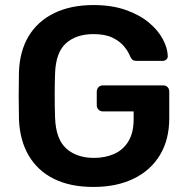

<svg xmlns="http://www.w3.org/2000/svg" viewBox="-20 -730 740 760"><path d="M350 10Q258 10 193.5 -22Q129 -54 93.5 -114.5Q58 -175 55 -259Q54 -302 54 -351.5Q54 -401 55 -445Q58 -528 93.5 -587Q129 -646 194.5 -678Q260 -710 350 -710Q423 -710 478 -690.5Q533 -671 569.5 -640.5Q606 -610 624.5 -575Q643 -540 644 -510Q645 -501 639 -495Q633 -489 623 -489H520Q510 -489 505 -493Q500 -497 496 -505Q488 -526 471 -546.5Q454 -567 425 -581Q396 -595 350 -595Q282 -595 241.5 -559Q201 -523 198 -440Q195 -353 198 -264Q201 -179 242.5 -142Q284 -105 352 -105Q397 -105 432.5 -121Q468 -137 488.5 -171Q509 -205 509 -258V-289H387Q377 -289 370 -296Q363 -303 363 -314V-367Q363 -378 370 -385Q377 -392 387 -392H626Q637 -392 643.5 -385Q650 -378 650 -367V-262Q650 -178 613.5 -117Q577 -56 509.5 -23Q442 10 350 10Z"/></svg>

Font: Rubik Light Medium
Style: Regular
Weight: 500
Version: Version 2.104